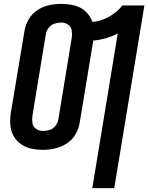

<svg xmlns="http://www.w3.org/2000/svg" viewBox="-20 -763 763 988"><path d="M455 205H568L723 -735H610Q581 -699 540 -676.5Q499 -654 456 -650Q445 -681 421 -703.5Q397 -726 364 -734.5Q331 -743 296 -743Q265 -743 233.5 -736.5Q202 -730 173.5 -711.5Q145 -693 128 -664Q111 -635 106 -604L36 -184Q31 -153 33 -122.5Q35 -92 48.5 -66Q62 -40 86 -22.5Q110 -5 139.5 1.5Q169 8 200 8Q231 8 262.5 1Q294 -6 322.5 -24Q351 -42 368 -71Q385 -100 390 -131L460 -554Q492 -557 524 -566Q556 -575 586 -591ZM202 -89Q182 -89 166 -99.5Q150 -110 147 -129Q144 -148 147 -168L216 -588Q219 -605 230.5 -620Q242 -635 259.5 -641Q277 -647 294 -647Q314 -647 330 -636.5Q346 -626 349 -606.5Q352 -587 349 -567L280 -147Q277 -130 265 -115Q253 -100 236 -94.5Q219 -89 202 -89Z"/></svg>

Font: Iosevka Sparkle Semibold
Style: Italic
Weight: 600
Italic angle: -9°
Designer: Belleve Invis
Foundry: Belleve Invis
Version: Version 4.5.0; ttfautohint (v1.8.3)